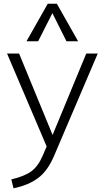

<svg xmlns="http://www.w3.org/2000/svg" viewBox="-20 -790 565 1037"><path d="M508 -501 272 52Q237 134 184.5 172.5Q132 211 53 227L41 179Q113 162 149.5 135Q186 108 211 50L232 1L18 -501H83L264 -61L446 -501ZM123 -567 238 -770H287L402 -567H339L263 -719L186 -567Z"/></svg>

Font: Muli Light
Style: Regular
Weight: 300
Designer: Vernon Adams
Foundry: Vernon Adams
Version: Version 2.100